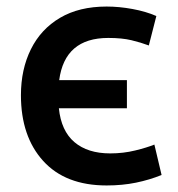

<svg xmlns="http://www.w3.org/2000/svg" viewBox="-20 -555 543 587"><path d="M306 12Q180 12 112 -63Q44 -138 44 -264Q44 -343 74.5 -404.5Q105 -466 163.5 -500.5Q222 -535 306 -535Q344 -535 385 -527.5Q426 -520 458 -506L435 -416Q411 -425 382 -432Q353 -439 311 -439Q178 -439 161 -310H368V-224H160Q167 -155 207.5 -120.5Q248 -86 317 -86Q357 -86 393.5 -95Q430 -104 452 -113L474 -20Q437 -5 395.5 3.5Q354 12 306 12Z"/></svg>

Font: Ubuntu Sans SemiBold
Style: Regular
Weight: 600
Designer: Dalton Maag Ltd
Foundry: Dalton Maag Ltd
Version: Version 1.006; ttfautohint (v1.8.4.7-5d5b)